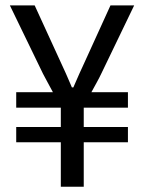

<svg xmlns="http://www.w3.org/2000/svg" viewBox="-20 -707 546 727"><path d="M210.3 0V-168.2H41.4V-226.1H210.3V-299.4H41.4V-357.8H180.4Q171.9 -373.4 160.2 -395.2Q148.5 -417.1 142.9 -427.6L17.4 -686.5H111.3L218.5 -452.7Q223 -442.8 229.4 -428.9Q235.7 -415.1 241.6 -400.8Q247.4 -386.5 252.2 -376.1H257.8Q262.2 -385.9 268.3 -400.3Q274.4 -414.6 281 -429.2Q287.6 -443.8 292.5 -454.2L398.3 -686.5H488L364 -429.2Q356.5 -413.1 345.5 -393.3Q334.5 -373.5 326 -357.8H464.4V-299.4H297.1V-226.1H464.4V-168.2H297.1V0Z"/></svg>

Font: Archivo SemiBold Condensed
Style: Regular
Weight: 600
Width: 3
Version: Version 2.001